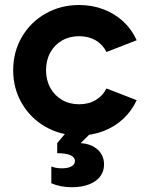

<svg xmlns="http://www.w3.org/2000/svg" viewBox="-20 -538 610 782"><path d="M33.7 -252Q33.7 -326.7 69.1 -387.5Q104.5 -448.2 166 -482.9Q227.5 -517.6 302.2 -517.6Q355.5 -517.6 401.6 -500Q447.8 -482.4 482.4 -450.2Q517.1 -418 536.6 -374L413.6 -326.2Q398.4 -356.9 369.6 -373.8Q340.8 -390.6 302.2 -390.6Q263.2 -390.6 232.7 -373Q202.1 -355.5 184.8 -324Q167.5 -292.5 167.5 -252Q167.5 -211.9 184.8 -180.4Q202.1 -148.9 232.7 -131.1Q263.2 -113.3 302.2 -113.3Q340.8 -113.3 369.6 -130.4Q398.4 -147.5 413.6 -177.7L536.6 -129.9Q517.1 -86.9 482.4 -54.4Q447.8 -22 401.6 -4.2Q355.5 13.7 302.2 13.7Q227.5 13.7 166 -21.2Q104.5 -56.2 69.1 -116.9Q33.7 -177.7 33.7 -252ZM189 208.5V140.1Q207.5 147.5 232.4 147.5Q257.8 147.5 271.5 139.4Q285.2 131.3 285.2 118.2Q285.2 102.1 266.6 94Q248 85.9 212.9 85.9V44.9L257.3 -7.8H361.8L284.7 68.8L301.3 44.9Q331.1 44.9 354.5 55.9Q377.9 66.9 390.9 86.4Q403.8 106 403.8 131.8Q403.8 160.2 387.9 180.9Q372.1 201.7 342.3 213.1Q312.5 224.6 272.5 224.6Q227.1 224.6 189 208.5Z"/></svg>

Font: Wanted Sans Std Variable
Style: Regular
Weight: 400
Designer: Original Design by Kil Hyung-jin and Kang Hanbin, Wanted Lab, Inc;
Foundry: Wanted Lab, Inc.
Version: Version 1.003;Glyphs 3.2 (3227)